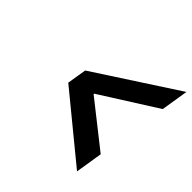

<svg xmlns="http://www.w3.org/2000/svg" viewBox="-174 -795 952 952"><g transform="rotate(45 302.5 -319.0)"><path d="M500 12.2 158.2 -268.1 174.8 -370.1 605 -649.9 582 -506.8 288.1 -320.8 287.1 -316.9 522.9 -130.9Z"/></g></svg>

Font: Office Code Pro D Bold Italic
Style: Regular
Weight: 700
Italic angle: -9°
Designer: Nathan Rutzky & Paul D. Hunt
Foundry: Adobe Systems Incorporated
Version: Version 1.004;PS 001.004;hotconv 1.0.70;makeotf.lib2.5.58329